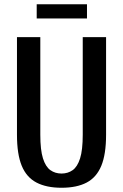

<svg xmlns="http://www.w3.org/2000/svg" viewBox="-20 -875 580 905"><path d="M270 10Q199 10 152 -14.5Q105 -39 82.5 -93.5Q60 -148 60 -240V-700H170V-240Q170 -168 182.5 -128.5Q195 -89 217.5 -73Q240 -57 270 -57Q300 -57 322.5 -73Q345 -89 357.5 -128.5Q370 -168 370 -240V-700H480V-240Q480 -148 457.5 -93.5Q435 -39 388.5 -14.5Q342 10 270 10ZM153 -788V-855H390V-788Z"/></svg>

Font: Cuprum SemiBold
Style: Regular
Weight: 600
Designer: Jovanny Lemonad
Foundry: Jovanny Lemonad
Version: Version 3.000